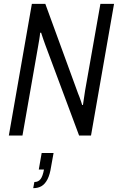

<svg xmlns="http://www.w3.org/2000/svg" viewBox="-20 -706 614 1000"><path d="M26 0 146 -686H216L387 -218Q390 -212 394 -200.5Q398 -189 402 -178Q406 -167 408 -159H412Q414 -175 417.5 -196Q421 -217 423 -233L503 -686H574L454 0H392L216 -472Q212 -483 205.5 -501.5Q199 -520 194 -536L189 -535Q188 -521 184.5 -500Q181 -479 178 -462L97 0ZM153 274 159 242Q180 242 191.5 226.5Q203 211 209 177H182L197 91H259L246 163Q240 203 227.5 227.5Q215 252 197 263Q179 274 153 274Z"/></svg>

Font: Archivo Condensed Light
Style: Italic
Weight: 300
Width: 3
Italic angle: -10°
Designer: Hector Gatti
Foundry: Omnibus-Type
Version: Version 2.001